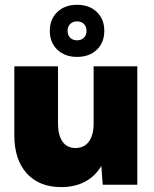

<svg xmlns="http://www.w3.org/2000/svg" viewBox="-20 -762 635 792"><path d="M546.4 0H403.8L397.9 -77.6Q372.6 -34.7 330.6 -12.5Q288.6 9.8 232.4 9.8Q141.6 9.8 90.3 -46.9Q39.1 -103.5 39.1 -203.6V-488.3H219.2V-252.9Q219.2 -204.1 238 -177.7Q256.8 -151.4 291.5 -151.4Q327.1 -151.4 346.7 -178Q366.2 -204.6 366.2 -252.9V-488.3H546.4ZM297.9 -527.3Q247.6 -527.3 216.6 -556.9Q185.5 -586.4 185.5 -634.8Q185.5 -683.1 216.6 -712.6Q247.6 -742.2 297.9 -742.2Q348.6 -742.2 379.4 -712.6Q410.2 -683.1 410.2 -634.8Q410.2 -586.4 379.4 -556.9Q348.6 -527.3 297.9 -527.3ZM297.9 -595.7Q315.4 -595.7 326.2 -606.4Q336.9 -617.2 336.9 -634.8Q336.9 -652.3 326.2 -663.1Q315.4 -673.8 297.9 -673.8Q280.3 -673.8 269.5 -663.1Q258.8 -652.3 258.8 -634.8Q258.8 -617.2 269.5 -606.4Q280.3 -595.7 297.9 -595.7Z"/></svg>

Font: Kumbh Sans Black
Style: Regular
Weight: 900
Version: Version 1.005